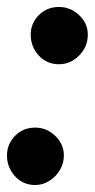

<svg xmlns="http://www.w3.org/2000/svg" viewBox="-38 -530 272 550"><path d="M131 -346Q96 -346 73 -371Q50 -396 50 -431Q50 -463 73 -486.5Q96 -510 131 -510Q164 -510 188.8 -486.5Q213.5 -463 213.5 -431Q213.5 -396 188.8 -371Q164 -346 131 -346ZM63 0Q28 0 5 -25.2Q-18 -50.5 -18 -84.5Q-18 -117 5 -140.8Q28 -164.5 63 -164.5Q95.5 -164.5 120.2 -140.8Q145 -117 145 -84.5Q145 -62 133.5 -42.8Q122 -23.5 103.2 -11.8Q84.5 0 63 0Z"/></svg>

Font: Edu AU VIC WA NT Pre SemiBold
Style: Regular
Weight: 600
Designer: Tina and Corey Anderson, Eben Sorkin, Mirko Velimirovic
Foundry: Google for Education
Version: Version 1.001